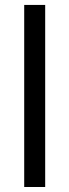

<svg xmlns="http://www.w3.org/2000/svg" viewBox="-20 -747 277 767"><path d="M160.5 -727.3H76.7V0H160.5Z"/></svg>

Font: Margiela Sans
Style: Regular
Weight: 400
Designer: Stefan Endress, Andreas Faust
Version: Version 1.100;FEAKit 1.0